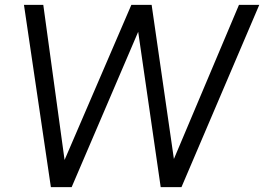

<svg xmlns="http://www.w3.org/2000/svg" viewBox="-20 -765 1080 785"><path d="M273 0 545 -635 637 0H722L1040 -745H957L691 -115L600 -745H517L244 -111L157 -745H78L188 0Z"/></svg>

Font: Plus Jakarta Sans
Style: Italic
Weight: 400
Italic angle: -8°
Designer: Gumpita Rahayu
Foundry: Tokotype
Version: Version 2.071;gftools[0.9.30]